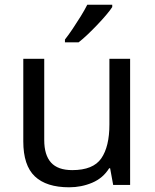

<svg xmlns="http://www.w3.org/2000/svg" viewBox="-20 -786 658 816"><path d="M533 -536V0H461L448 -71H444Q418 -29 372 -9.5Q326 10 274 10Q177 10 128 -36.5Q79 -83 79 -185V-536H168V-191Q168 -127 197 -95Q226 -63 287 -63Q376 -63 410.5 -113Q445 -163 445 -257V-536ZM457 -756Q448 -742 431 -722Q414 -702 393.5 -680.5Q373 -659 352.5 -639.5Q332 -620 314 -606H256V-618Q271 -637 288.5 -663Q306 -689 323 -716.5Q340 -744 351 -766H457Z"/></svg>

Font: Noto Sans Adlam
Style: Regular
Weight: 400
Designer: Mark Jamra, Neil Patel
Foundry: JamraPatel LLC
Version: Version 3.001